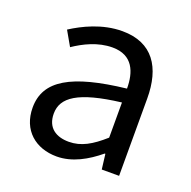

<svg xmlns="http://www.w3.org/2000/svg" viewBox="-106 -662 776 780"><g transform="rotate(20 282.0 -272.0)"><path d="M217 13C284 13 345 -22 397 -65H400L408 0H483V-334C483 -468 427 -557 295 -557C208 -557 131 -518 81 -486L117 -423C160 -452 217 -481 280 -481C369 -481 392 -414 392 -344C161 -318 58 -259 58 -141C58 -43 126 13 217 13ZM243 -60C189 -60 147 -85 147 -147C147 -217 209 -262 392 -284V-132C339 -85 296 -60 243 -60Z"/></g></svg>

Font: Noto Sans CJK KR Regular
Style: Regular
Weight: 400
Designer: Ryoko NISHIZUKA (kana & ideographs); Paul D. Hunt (Latin, Greek & Cyrillic); Wenlong ZHANG (bopomofo); Sandoll Communica
Foundry: Adobe Systems Incorporated
Version: Version 1.004;PS 1.004;hotconv 1.0.82;makeotf.lib2.5.63406